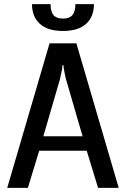

<svg xmlns="http://www.w3.org/2000/svg" viewBox="-20 -910 610 930"><path d="M135 -890H225Q225 -853 239.5 -836.5Q254 -820 285 -820Q316 -820 330.5 -836.5Q345 -853 345 -890H435Q435 -829 397 -794.5Q359 -760 285 -760Q211 -760 173 -794.5Q135 -829 135 -890ZM15 0 220 -700H350L555 0H455L400 -180H170L115 0ZM190 -250H380L300 -525Q298 -530 290 -572L287 -595H283L280 -571Q273 -537 270 -525Z"/></svg>

Font: Scada
Style: Regular
Weight: 400
Designer: Jovanny Lemonad
Foundry: Jovanny Lemonad
Version: Version 4.100;PS 004.100;hotconv 1.0.88;makeotf.lib2.5.64775